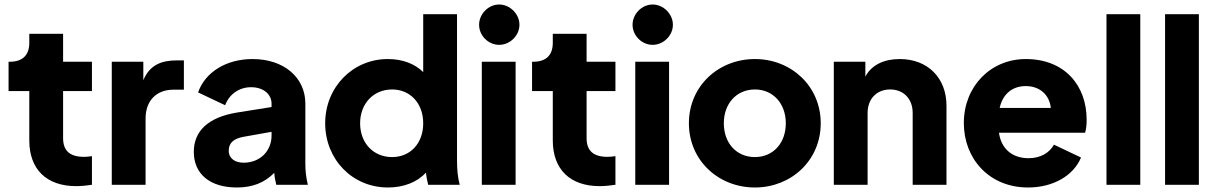

<svg xmlns="http://www.w3.org/2000/svg" viewBox="-20 -820 5395 852"><path d="M318 6C341 6 368 3 388 0V-127C374 -125 362 -124 353 -124C290 -124 260 -151 260 -207V-416H388V-546H260V-670H110V-630C110 -574 79 -546 23 -546H18V-416H110V-197C110 -69 186 6 318 6Z M476 0H626V-294C626 -375 676 -422 749 -422H796V-552H764C697 -552 644 -532 616 -464V-546H476Z M1031 12C1100 12 1154 -9 1197 -53C1198 -37 1201 -20 1206 0H1346C1338 -35 1335 -60 1335 -96V-360C1335 -477 1239 -558 1101 -558C985 -558 891 -501 859 -410L979 -353C997 -401 1040 -433 1094 -433C1150 -433 1185 -401 1185 -360V-345L1034 -321C903 -300 840 -238 840 -146C840 -47 913 12 1031 12ZM995 -151C995 -187 1018 -205 1061 -213L1185 -235V-218C1185 -151 1135 -98 1061 -98C1023 -98 995 -117 995 -151Z M1702 12C1770 12 1831 -11 1870 -54C1872 -37 1875 -20 1880 0H2020C2011 -35 2008 -65 2008 -113V-757H1858V-500C1821 -537 1766 -558 1701 -558C1545 -558 1423 -433 1423 -273C1423 -114 1542 12 1702 12ZM1578 -273C1578 -360 1637 -423 1720 -423C1801 -423 1858 -361 1858 -273C1858 -184 1801 -123 1720 -123C1637 -123 1578 -185 1578 -273Z M2118 0H2268V-546H2118ZM2106 -710C2106 -662 2147 -621 2195 -621C2243 -621 2285 -662 2285 -710C2285 -758 2243 -800 2195 -800C2147 -800 2106 -758 2106 -710Z M2641 6C2664 6 2691 3 2711 0V-127C2697 -125 2685 -124 2676 -124C2613 -124 2583 -151 2583 -207V-416H2711V-546H2583V-670H2433V-630C2433 -574 2402 -546 2346 -546H2341V-416H2433V-197C2433 -69 2509 6 2641 6Z M2799 0H2949V-546H2799ZM2787 -710C2787 -662 2828 -621 2876 -621C2924 -621 2966 -662 2966 -710C2966 -758 2924 -800 2876 -800C2828 -800 2787 -758 2787 -710Z M3330 12C3491 12 3622 -108 3622 -273C3622 -438 3491 -558 3330 -558C3168 -558 3037 -438 3037 -273C3037 -108 3168 12 3330 12ZM3192 -273C3192 -360 3248 -423 3330 -423C3411 -423 3467 -360 3467 -273C3467 -185 3411 -123 3330 -123C3248 -123 3192 -185 3192 -273Z M3680 0H3830V-319C3830 -382 3871 -423 3930 -423C3989 -423 4030 -382 4030 -319V0H4180V-351C4180 -475 4096 -558 3973 -558C3904 -558 3848 -533 3820 -480V-546H3680Z M4542 12C4654 12 4744 -41 4777 -121L4657 -178C4636 -141 4597 -118 4544 -118C4470 -118 4422 -162 4413 -231H4795C4800 -246 4802 -267 4802 -289C4802 -440 4705 -558 4532 -558C4376 -558 4257 -437 4257 -274C4257 -116 4369 12 4542 12ZM4416 -341C4430 -404 4473 -438 4532 -438C4594 -438 4637 -399 4643 -341Z M4890 0H5040V-757H4890Z M5150 0H5300V-757H5150Z"/></svg>

Font: Mluvka ExtraBold
Style: Regular
Weight: 800
Designer: Modified by Jiří Krblich, Original typeface by Gumpita Rahayu
Foundry: Gumpita Rahayu & Jiří Krblich
Version: Version 2.000;Glyphs 3.1.1 (3134)